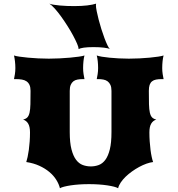

<svg xmlns="http://www.w3.org/2000/svg" viewBox="-20 -1001 954 1031"><path d="M121.1 -130.9Q124.5 -141.1 128.2 -158Q131.8 -174.8 134.8 -196Q137.7 -217.3 139.4 -241.5Q141.1 -265.6 141.1 -290Q141.1 -320.8 131.3 -337.2Q121.6 -353.5 104 -358.9Q118.7 -362.3 126.7 -370.6Q134.8 -378.9 138.7 -396Q142.6 -413.1 143.3 -441.4Q144 -469.7 144 -513.2Q144 -532.7 138.4 -544.9Q132.8 -557.1 122.6 -564.2Q112.3 -571.3 97.7 -573.7Q83 -576.2 64.9 -576.2H55.2Q57.6 -587.9 60.1 -603.3Q62.5 -618.7 62.5 -635.7Q62.5 -653.8 60.3 -672.4Q58.1 -690.9 55.2 -703.1Q64.5 -699.7 84.5 -696.8Q104.5 -693.8 130.4 -691.4Q156.2 -689 185.3 -687.5Q214.4 -686 242.2 -686Q269 -686 299.1 -687.5Q329.1 -689 356 -691.4Q382.8 -693.8 403.6 -696.8Q424.3 -699.7 433.6 -703.1Q430.2 -690.9 428.2 -672.4Q426.3 -653.8 426.3 -635.7Q426.3 -618.7 428.7 -603.3Q431.2 -587.9 433.6 -576.2H424.8Q408.7 -576.2 395.8 -573.7Q382.8 -571.3 373.8 -564.2Q364.7 -557.1 359.6 -544.9Q354.5 -532.7 354.5 -513.2V-291.5Q354.5 -234.9 363.8 -199.2Q373 -163.6 388.4 -143.1Q403.8 -122.6 424.3 -115Q444.8 -107.4 467.8 -107.4Q490.2 -107.4 510.5 -115Q530.8 -122.6 545.9 -143.1Q561 -163.6 569.8 -199.2Q578.6 -234.9 578.6 -291.5V-513.2Q578.6 -532.7 573 -544.9Q567.4 -557.1 557.9 -564.2Q548.3 -571.3 535.4 -573.7Q522.5 -576.2 507.8 -576.2H499.5Q502 -587.9 504.4 -603.3Q506.8 -618.7 506.8 -635.7Q506.8 -653.8 504.9 -672.4Q502.9 -690.9 499.5 -703.1Q508.8 -699.7 526.9 -696.5Q544.9 -693.4 568.1 -691.2Q591.3 -689 618.2 -687.5Q645 -686 671.9 -686Q700.2 -686 729.2 -687.5Q758.3 -689 783.9 -691.4Q809.6 -693.8 829.1 -696.8Q848.6 -699.7 858.4 -703.1Q855 -690.9 853 -672.4Q851.1 -653.8 851.1 -635.7Q851.1 -618.7 853.5 -603.3Q856 -587.9 858.4 -576.2H848.6Q831.1 -576.2 818.1 -573.7Q805.2 -571.3 796.4 -564.2Q787.6 -557.1 783.4 -544.9Q779.3 -532.7 779.3 -513.2Q779.3 -469.7 780 -441.4Q780.8 -413.1 784.7 -396Q788.6 -378.9 796.6 -370.6Q804.7 -362.3 819.3 -358.9Q801.8 -353.5 792 -337.2Q782.2 -320.8 782.2 -290Q782.2 -265.6 783.9 -241.5Q785.6 -217.3 788.3 -196Q791 -174.8 794.7 -158Q798.3 -141.1 802.2 -130.9Q785.6 -128.9 766.4 -122.1Q747.1 -115.2 727.3 -104.5Q707.5 -93.8 688.7 -80.3Q669.9 -66.9 654.5 -52Q639.2 -37.1 628.4 -21.2Q617.7 -5.4 614.3 9.8Q607.4 5.4 592.3 1.5Q577.1 -2.4 556.4 -5.6Q535.6 -8.8 510.3 -10.5Q484.9 -12.2 458 -12.2Q430.7 -12.2 405.5 -10.5Q380.4 -8.8 359.6 -5.6Q338.9 -2.4 323.7 1.5Q308.6 5.4 301.8 9.8Q296.4 -12.7 282.2 -35.4Q268.1 -58.1 245.1 -77.4Q222.2 -96.7 191.2 -110.8Q160.2 -125 121.1 -130.9ZM401.9 -737.3V-739.7Q401.9 -748 393.8 -766.8Q385.7 -785.6 372.8 -809.8Q359.9 -834 343 -860.6Q326.2 -887.2 308.8 -911.4Q291.5 -935.5 274.7 -954.3Q257.8 -973.1 245.1 -981.4Q252.9 -978 268.1 -975.6Q283.2 -973.1 301.8 -971.4Q320.3 -969.7 340.3 -969Q360.4 -968.3 378.9 -968.3Q418.5 -968.3 448.5 -971.9Q478.5 -975.6 496.1 -981.4Q495.1 -977.5 495.1 -973.1Q495.1 -961.4 499.3 -940.7Q503.4 -919.9 509.8 -895.3Q516.1 -870.6 524.4 -844.5Q532.7 -818.4 541 -796.1Q549.3 -773.9 557.1 -757.8Q564.9 -741.7 570.3 -737.3Q566.9 -739.7 558.3 -741.7Q549.8 -743.7 538.1 -745.1Q526.4 -746.6 511.7 -747.3Q497.1 -748 481.9 -748Q449.7 -748 429.9 -745.1Q410.2 -742.2 401.9 -737.3Z"/></svg>

Font: Arbutus
Style: Regular
Weight: 400
Designer: Karolina Lach
Foundry: Sorkin Type Co.
Version: Version 1.002